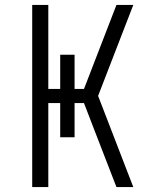

<svg xmlns="http://www.w3.org/2000/svg" viewBox="-20 -755 640 775"><path d="M110 0V-735H175V-396H223V-534H281V-396H319L450 -735H518L376 -368L518 0H450L359 -235L319 -339H281V-201H223V-339H175V0Z"/></svg>

Font: Iosevka Curly Light Extended
Style: Regular
Weight: 300
Width: 7
Monospace: yes
Designer: Belleve Invis
Foundry: Belleve Invis
Version: Version 11.1.0; ttfautohint (v1.8.3)